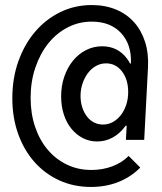

<svg xmlns="http://www.w3.org/2000/svg" viewBox="-20 -690 640 760"><path d="M565.8 -422.8Q568.8 -478.6 554.2 -524.2Q539.6 -569.8 510.6 -602.2Q481.6 -634.6 438.9 -652.3Q396.2 -670 343.2 -670Q276 -670 218.6 -642Q161.2 -614 118.9 -564.3Q76.7 -514.7 52.7 -447.4Q28.8 -380.2 28.8 -301.4Q28.8 -224.5 51.8 -160.2Q74.8 -95.8 116.2 -49Q157.6 -2.2 214.7 23.9Q271.8 50 340 50Q399.4 50 449.1 30.2Q498.8 10.4 535.2 -26.8L489.2 -72.8Q463.2 -46.2 424.6 -31.7Q386 -17.2 341.6 -17.2Q288.8 -17.2 244.7 -38.5Q200.6 -59.7 168.7 -97.5Q136.8 -135.3 119 -187.7Q101.2 -240.2 101.2 -302.5Q101.2 -366.8 119.8 -422Q138.4 -477.1 170.8 -517.7Q203.1 -558.2 247.4 -581.3Q291.8 -604.4 343.2 -604.4Q417.1 -604.4 459.2 -559.2Q501.4 -514 498.2 -438.6H490.2L493.8 -419.4L478.4 -136.4H550.8ZM364 -130Q397.4 -130 425.6 -145.4Q453.7 -160.8 474.1 -188.1Q494.5 -215.4 506.1 -252.6Q517.8 -289.8 517.8 -333.4Q517.8 -412.4 481.5 -459.6Q445.2 -506.8 384 -506.8Q349.8 -506.8 320 -491.4Q290.1 -476.1 268.5 -449.3Q246.8 -422.6 234.4 -386.4Q222 -350.2 222 -308.4Q222 -269.7 232.6 -237Q243.2 -204.4 262.4 -180.8Q281.5 -157.1 307.5 -143.6Q333.6 -130 364 -130ZM387.7 -197Q368.4 -197 352.1 -205.3Q335.8 -213.6 324.1 -228.9Q312.4 -244.2 305.6 -264.9Q298.8 -285.6 298.8 -309.8Q298.8 -336.6 306.9 -360.1Q315 -383.6 328.5 -401.3Q342 -419 360.3 -429.1Q378.7 -439.2 399.6 -439.2Q438.4 -439.2 462.9 -407.3Q487.4 -375.4 487.4 -325.4Q487.4 -298.6 479.6 -275.1Q471.8 -251.6 458.2 -234.2Q444.6 -216.8 426.6 -206.9Q408.7 -197 387.7 -197ZM471 -192.4H477.3H481.5H487.8L481 -203.4Z"/></svg>

Font: CommitMonoV142 ExtLt
Style: Regular
Weight: 200
Monospace: yes
Designer: Eigil Nikolajsen
Foundry: Eigil Nikolajsen
Version: Version 1.142